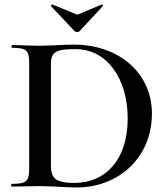

<svg xmlns="http://www.w3.org/2000/svg" viewBox="-20 -824 741 848"><path d="M309 -687C315 -681 326 -681 332 -687L434 -797C437 -801 432 -806 429 -804L321 -759L212 -804C210 -805 203 -799 206 -796ZM319 4C499 4 651 -123 651 -323C651 -495 513 -627 304 -627C265 -627 204 -622 156 -622C110 -622 67 -625 33 -625C30 -625 30 -613 33 -613C98 -613 109 -601 109 -544V-81C109 -23 97 -12 32 -12C28 -12 28 0 32 0C66 0 110 -2 156 -2C207 -2 277 4 319 4ZM308 -16C223 -16 205 -40 205 -92V-542C205 -599 235 -607 314 -607C455 -607 544 -473 544 -301C544 -117 445 -16 308 -16Z"/></svg>

Font: Cormorant SC Semi
Style: Regular
Weight: 600
Designer: Christian Thalmann (Catharsis Fonts)
Version: Version 1.000;PS 001.000;hotconv 1.0.70;makeotf.lib2.5.58329